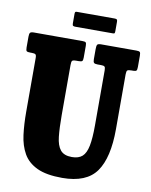

<svg xmlns="http://www.w3.org/2000/svg" viewBox="-98 -976 839 1067"><g transform="rotate(10 321.0 -442.5)"><path d="M431 -636.5H412.5Q396.5 -636.5 391.5 -641.5Q386.5 -646.5 386.5 -661.5V-718Q386.5 -736.5 390.2 -743.2Q394 -750 412 -750H611.5Q626.5 -750 630.8 -745.5Q635 -741 635 -725V-661.5Q635 -645 630.8 -640.8Q626.5 -636.5 613.5 -636.5H603.5Q585.5 -636.5 580.2 -632Q575 -627.5 575 -609V-300Q575 -139 519.5 -60.2Q464 18.5 327 18.5Q237.5 18.5 185 -6.2Q132.5 -31 107.2 -75.5Q82 -120 74.5 -179.2Q67 -238.5 67 -307.5V-612.5Q67 -628.5 61.5 -632.5Q56 -636.5 40.5 -636.5H33.5Q17 -636.5 12 -640.2Q7 -644 7 -661V-722.5Q7 -739 11.8 -744.5Q16.5 -750 32.5 -750H308Q321.5 -750 325.5 -745.8Q329.5 -741.5 329.5 -727.5V-660.5Q329.5 -645.5 325.2 -641Q321 -636.5 305 -636.5H291.5Q272.5 -636.5 268.5 -631Q264.5 -625.5 264.5 -606.5V-324.5Q264.5 -252.5 269.8 -203.5Q275 -154.5 295.2 -129.8Q315.5 -105 360 -105Q398 -105 418.8 -123.5Q439.5 -142 448 -184.8Q456.5 -227.5 456.5 -300V-611.5Q456.5 -628 451.2 -632.2Q446 -636.5 431 -636.5ZM237 -837.5V-891Q237 -898 238.8 -901.2Q240.5 -904.5 247 -904.5H460Q469.5 -904.5 473.2 -901.8Q477 -899 477 -889V-836.5Q477 -829 475.5 -825.2Q474 -821.5 466 -821.5H254.5Q245 -821.5 241 -824.2Q237 -827 237 -837.5Z"/></g></svg>

Font: Besley* Condensed Heavy
Style: Regular
Weight: 800
Width: 3
Designer: Owen Earl
Foundry: indestructible type*
Version: Version 3.000; ttfautohint (v1.8.3)